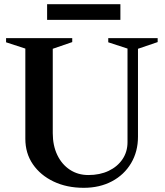

<svg xmlns="http://www.w3.org/2000/svg" viewBox="-20 -882 790 917"><path d="M380 15Q299 15 236 -15Q173 -45 137 -97.5Q101 -150 101 -219V-650L9 -680V-700H325V-681L232 -649V-246Q232 -187 253.5 -142Q275 -97 313.5 -71.5Q352 -46 402 -46Q457 -46 499 -66Q541 -86 565 -121.5Q589 -157 589 -203V-650L497 -680V-700H733V-681L639 -649V-229Q639 -158 606 -102.5Q573 -47 514.5 -16Q456 15 380 15ZM205 -787V-862H555V-787Z"/></svg>

Font: Wittgenstein Semibold
Style: Regular
Weight: 600
Designer: Jörg Drees
Foundry: Jörg Drees
Version: Version 1.303; ttfautohint (v1.8.4.7-5d5b)